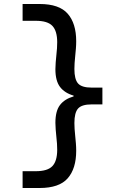

<svg xmlns="http://www.w3.org/2000/svg" viewBox="-20 -730 620 960"><path d="M93 210V126H159Q218 126 242 100.5Q266 75 266 19Q266 5 265 -11.5Q264 -28 262 -44Q260 -64 258.5 -82Q257 -100 257 -116Q257 -175 280 -205Q303 -235 348 -248V-252Q303 -265 280 -295.5Q257 -326 257 -384Q257 -400 258.5 -418Q260 -436 262 -456Q264 -472 265 -489Q266 -506 266 -519Q266 -575 242 -600.5Q218 -626 159 -626H93V-710H178Q276 -710 318.5 -661.5Q361 -613 361 -524Q361 -505 359.5 -487Q358 -469 356 -449Q354 -431 353 -415Q352 -399 352 -385Q352 -333 370.5 -312.5Q389 -292 438 -292H492V-208H438Q389 -208 370.5 -187.5Q352 -167 352 -115Q352 -101 353 -85Q354 -69 356 -51Q358 -31 359.5 -13Q361 5 361 24Q361 113 318.5 161.5Q276 210 178 210Z"/></svg>

Font: Sometype Mono
Style: Bold
Weight: 700
Monospace: yes
Designer: Ryoichi Tsunekawa
Foundry: Dharma Type
Version: Version 1.000; ttfautohint (v1.8.3)